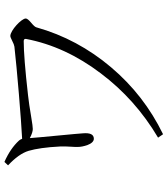

<svg xmlns="http://www.w3.org/2000/svg" viewBox="34 -764 739 846"><g transform="rotate(-90 403.0 -340.5)"><path d="M235 9C350 -47 448 -123 530 -220C613 -318 672 -428 706 -549C707 -554 714 -562 725 -571C738 -582 745 -590 745 -596C745 -615 692 -664 668 -664C664 -664 657 -661 647 -656C636 -650 627 -647 621 -646C525 -635 299 -616 215 -612C212 -619 210 -623 207 -626C184 -651 152 -673 113 -690L98 -674C131 -643 153 -613 162 -583C171 -552 178 -506 181 -445C182 -431 181 -415 180 -396C179 -384 179 -375 179 -368C179 -354 182 -340 187 -325C194 -306 204 -296 215 -296C234 -296 242 -312 239 -345C238 -358 235 -395 229 -456C223 -520 219 -561 218 -578C235 -569 249 -565 258 -565C265 -565 282 -567 311 -572C350 -579 382 -583 407 -586C521 -599 600 -605 645 -605C652 -605 656 -602 655 -595C633 -479 582 -369 503 -265C427 -164 333 -80 220 -13Z"/></g></svg>

Font: AllPunType Light
Style: Regular
Weight: 300
Version: 1.0